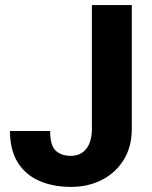

<svg xmlns="http://www.w3.org/2000/svg" viewBox="-20 -731 601 761"><path d="M344.2 -220.7V-710.9H502.4V-220.7Q502.4 -149.4 470.5 -97.7Q438.5 -45.9 384 -18.1Q329.6 9.8 261.2 9.8Q190.9 9.8 136.2 -13.9Q81.5 -37.6 50.5 -86.9Q19.5 -136.2 19.5 -211.9H178.7Q178.7 -155.8 200.2 -134.5Q221.7 -113.3 261.2 -113.3Q299.8 -113.3 322 -141.4Q344.2 -169.4 344.2 -220.7Z"/></svg>

Font: Vazirmatn UI ExtraBold
Style: Regular
Weight: 800
Designer: Saber Rastikerdar
Foundry: Saber Rastikerdar
Version: Version 33.003